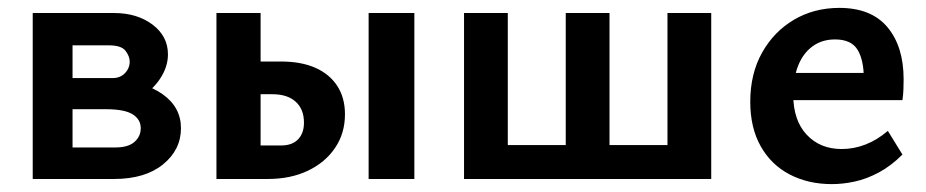

<svg xmlns="http://www.w3.org/2000/svg" viewBox="-20 -454 2350 487"><path d="M63 0V-421H269Q328 -421 367 -391.5Q406 -362 406 -316Q406 -284 385.5 -253.5Q365 -223 330.5 -204Q296 -185 253 -185L272 -248Q346 -248 392.5 -215Q439 -182 439 -129Q439 -74 393.5 -37Q348 0 269 0ZM164 -80H273Q305 -80 321 -94Q337 -108 337 -129Q337 -151 316.5 -164Q296 -177 248 -177H134V-256H266Q285 -256 297 -268.5Q309 -281 309 -298Q309 -311 298.5 -325Q288 -339 256 -339H164Z M529 0V-421H641V-85H693Q721 -85 736 -100.5Q751 -116 751 -143Q751 -177 730 -196Q709 -215 671 -215H611V-298H692Q744 -298 780 -282Q816 -266 835.5 -236Q855 -206 855 -164Q855 -116 830 -79Q805 -42 761 -21Q717 0 659 0ZM915 0V-421H1031V0Z M1212 0V-86H1473V0ZM1157 0V-421H1268V0ZM1673 0V-421H1784V0ZM1468 0V-86H1729V0ZM1415 0V-421H1526V0Z M2090 13Q2030 13 1983 -11.5Q1936 -36 1909.5 -83Q1883 -130 1883 -196Q1883 -267 1913 -320.5Q1943 -374 1994 -404Q2045 -434 2109 -434Q2190 -434 2231 -385Q2272 -336 2272 -253Q2272 -242 2271.5 -227.5Q2271 -213 2269 -200H2171V-255Q2171 -302 2155 -328Q2139 -354 2098 -354Q2065 -354 2041 -336.5Q2017 -319 2004.5 -287.5Q1992 -256 1992 -214Q1992 -149 2026 -112.5Q2060 -76 2115 -76Q2146 -76 2175.5 -87.5Q2205 -99 2232 -122L2269 -62Q2240 -33 2209 -16.5Q2178 0 2148 6.5Q2118 13 2090 13ZM1939 -200 1952 -269H2256V-200Z"/></svg>

Font: Ysabeau
Style: Bold
Weight: 700
Designer: Christian Thalmann (Catharsis Fonts)
Version: Version 2.000;gftools[0.9.27.dev2+g8671c4b]